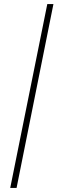

<svg xmlns="http://www.w3.org/2000/svg" viewBox="-20 -780 289 938"><path d="M61 138H30L211 -760H241Z"/></svg>

Font: IBM Plex Sans ExtraLight
Style: Italic
Weight: 250
Italic angle: -11.31°
Designer: Mike Abbink, Paul van der Laan, Pieter van Rosmalen
Foundry: Bold Monday
Version: Version 3.201